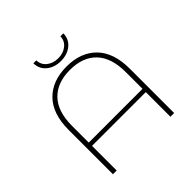

<svg xmlns="http://www.w3.org/2000/svg" viewBox="-218 -1055 1240 1240"><g transform="rotate(-45 401.5 -435.0)"><path d="M681 -405V0H647V-225H156V0H122V-405Q122 -551 196.5 -627.5Q271 -704 402 -704Q532 -704 606.5 -627.5Q681 -551 681 -405ZM647 -255V-408Q647 -539 583 -606Q519 -673 402 -673Q285 -673 220.5 -606Q156 -539 156 -408V-255ZM265 -870H292Q293 -829 324.5 -804Q356 -779 402 -779Q448 -779 479.5 -804Q511 -829 512 -870H539Q538 -817 499 -785.5Q460 -754 402 -754Q344 -754 305 -785.5Q266 -817 265 -870Z"/></g></svg>

Font: Montserrat Alternates ExLight
Style: Regular
Weight: 275
Designer: Julieta Ulanovsky
Foundry: Julieta Ulanovsky
Version: Version 7.200